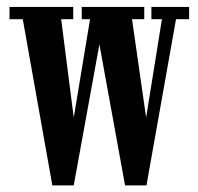

<svg xmlns="http://www.w3.org/2000/svg" viewBox="-20 -544 583 565"><path d="M348 1.5 259 -487.5H220.5V-523.5H404.5V-487.5H368.5L410 -198L456.5 -487.5H425.5V-523.5H536.5V-487.5H498L411 1.5ZM134 1.5 47 -487.5H8V-523.5H195.5V-487.5H160L197 -198L245 -487.5H227V-523.5H325.5V-487.5H286L197 1.5Z"/></svg>

Font: Imbue Thin 10pt SemiBold
Style: Regular
Weight: 600
Version: Version 1.102